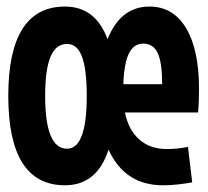

<svg xmlns="http://www.w3.org/2000/svg" viewBox="-20 -547 626 577"><path d="M175.3 9.8Q4.9 9.8 4.9 -258.8Q4.9 -527.3 175.3 -527.3Q267.1 -527.3 303.2 -429.2Q342.3 -527.3 429.2 -527.3Q500.5 -527.3 539.3 -462.4Q578.1 -397.5 578.1 -279.3Q578.1 -261.7 577.4 -243.2Q576.7 -224.6 575.2 -209H355.5Q366.2 -156.2 398.7 -127.7Q431.2 -99.1 481.4 -99.1Q511.7 -99.1 544.9 -105.5L557.6 1Q537.1 4.9 514.2 7.3Q491.2 9.8 469.7 9.8Q355 9.8 306.2 -97.2Q271.5 9.8 175.3 9.8ZM181.6 -100.1Q240.7 -100.1 240.7 -258.8Q240.7 -338.9 226.3 -377Q211.9 -415 181.6 -415Q148.4 -415 132.1 -377Q115.7 -338.9 115.7 -258.8Q115.7 -100.1 181.6 -100.1ZM350.6 -293.9H467.3Q467.3 -358.4 454.1 -387.2Q440.9 -416 410.6 -416Q382.3 -416 367.7 -387Q353 -357.9 350.6 -293.9Z"/></svg>

Font: CaskaydiaCove NF SemiBold
Style: Regular
Weight: 600
Designer: Aaron Bell
Foundry: Saja Typeworks
Version: Version 2111.001; VTT 6.35;Nerd Fonts 3.2.1